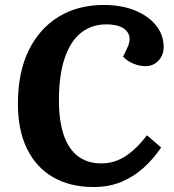

<svg xmlns="http://www.w3.org/2000/svg" viewBox="-20 -738 700 772"><path d="M492 -546Q505 -573 499.5 -594Q494 -615 471 -627.5Q448 -640 408 -640Q348 -640 305.5 -606Q263 -572 240 -504Q217 -436 217 -335Q217 -251 236.5 -194.5Q256 -138 294 -109.5Q332 -81 387 -81Q440 -81 484.5 -110Q529 -139 571 -194L628 -145Q597 -99 557 -63Q517 -27 467.5 -6.5Q418 14 356 14Q262 14 193.5 -25.5Q125 -65 88.5 -140Q52 -215 52 -321Q52 -446 95 -534.5Q138 -623 215.5 -670.5Q293 -718 397 -718Q470 -718 524 -695.5Q578 -673 608 -635Q638 -597 638 -549Q638 -516 617 -494Q596 -472 565 -472Q541 -472 516.5 -482Q492 -492 475 -510Z"/></svg>

Font: Literata 18pt
Style: Bold Italic
Weight: 700
Italic angle: -2°
Designer: Latin by Veronika Burian and Jose Scaglione. Greek by Irene Vlachou. Cyrillic by Vera Evstafieva
Foundry: TypeTogether
Version: Version 3.103;gftools[0.9.29]